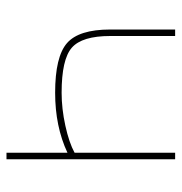

<svg xmlns="http://www.w3.org/2000/svg" viewBox="-4 -556 560 592"><g transform="rotate(-90 276.0 -260.0)"><path d="M101 0H81V-520H101V-332Q182 -370 286 -370Q397 -370 439 -333.5Q481 -297 481 -200V0H461V-200Q461 -287 425 -318.5Q389 -350 286 -350Q237 -350 184.5 -338.5Q132 -327 101 -310Z"/></g></svg>

Font: M PLUS 1p Thin
Style: Regular
Weight: 250
Version: Version 1.062